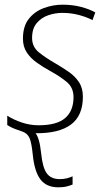

<svg xmlns="http://www.w3.org/2000/svg" viewBox="-20 -560 444 820"><path d="M229 240Q178 240 152.5 206Q127 172 120 101Q115 51 106.5 30.5Q98 10 76 2Q61 -3 43.5 -9.5Q26 -16 11 -26V-66Q37 -49 72.5 -37Q108 -25 145 -25Q223 -25 258.5 -56Q294 -87 294 -145Q294 -186 265 -210Q236 -234 194 -257Q163 -274 136.5 -293Q110 -312 94 -336.5Q78 -361 78 -395Q78 -448 103 -479.5Q128 -511 167 -525.5Q206 -540 247 -540Q290 -540 326 -530.5Q362 -521 387 -507L375 -474Q351 -487 317 -496Q283 -505 246 -505Q216 -505 186.5 -495Q157 -485 137 -461.5Q117 -438 117 -398Q117 -360 146 -336.5Q175 -313 217 -289Q246 -272 273 -253.5Q300 -235 317 -209.5Q334 -184 334 -147Q334 -66 283 -28Q232 10 132 9Q140 19 146 39.5Q152 60 156 97Q162 156 180 180.5Q198 205 235 205Q252 205 265.5 201.5Q279 198 290 193V228Q281 232 266 236Q251 240 229 240Z"/></svg>

Font: Noto Sans Disp ExtLt
Style: Italic
Weight: 200
Italic angle: -12°
Designer: Monotype Design Team
Foundry: Monotype Imaging Inc.
Version: Version 2.000;GOOG;noto-source:20170915:90ef993387c0